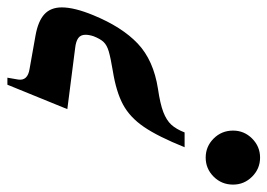

<svg xmlns="http://www.w3.org/2000/svg" viewBox="-143 -591 723 519"><g transform="rotate(-90 218.5 -331.5)"><path d="M286 -388Q322 -394 339 -399Q356 -404 364.5 -413Q373 -422 380 -440Q384 -452 384 -462Q384 -475 375 -481.5Q366 -488 347 -490L183 -511L249 -673H268L263 -644Q259 -618 292 -613L382 -597Q421 -590 439.5 -573Q458 -556 458 -526Q458 -492 437 -441Q405 -363 360 -320.5Q315 -278 238 -266Q197 -260 175 -251.5Q153 -243 141 -230Q129 -217 120 -194H80Q109 -266 135 -304Q161 -342 195.5 -360.5Q230 -379 286 -388ZM-21 -63Q-21 -94 0.5 -115.5Q22 -137 52 -137Q82 -137 103.5 -115.5Q125 -94 125 -63Q125 -33 103.5 -11.5Q82 10 52 10Q22 10 0.5 -11.5Q-21 -33 -21 -63Z"/></g></svg>

Font: Ibarra Real Nova SemiBold
Style: Italic
Weight: 600
Italic angle: -22°
Designer: Jose Maria Ribagorda & Octavio Pardo
Foundry: Octavio Pardo
Version: Version 1.014